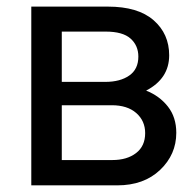

<svg xmlns="http://www.w3.org/2000/svg" viewBox="-20 -558 591 578"><path d="M74.2 0V-538.1H304.7Q395.5 -538.1 442.4 -497.1Q489.3 -456.1 489.3 -391.6Q489.3 -321.3 419.9 -285.2Q460 -269.5 485.4 -237.3Q510.7 -205.1 510.7 -158.2Q510.7 -92.8 461.9 -46.4Q413.1 0 333 0ZM166 -76.2H318.4Q362.3 -76.2 389.6 -97.2Q417 -118.2 417 -157.2Q417 -194.3 390.1 -217.8Q363.3 -241.2 316.4 -241.2H166ZM166 -311.5H296.9Q341.8 -311.5 369.1 -330.6Q396.5 -349.6 396.5 -387.7Q396.5 -420.9 373 -441.9Q349.6 -462.9 297.9 -462.9H166Z"/></svg>

Font: Gothic A1 Medium
Style: Regular
Weight: 500
Designer: HanYang I&C Co.,Ltd.
Foundry: HanYang I&C Co.,Ltd.
Version: Version 2.50